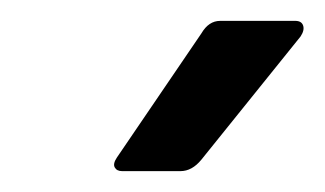

<svg xmlns="http://www.w3.org/2000/svg" viewBox="-20 -721 311 184"><path d="M97 -557Q92 -557 90 -560.5Q88 -564 92 -570L173 -689Q180 -701 191 -701H263Q269 -701 270.5 -696.5Q272 -692 268 -686L173 -568Q164 -557 153 -557Z"/></svg>

Font: Sofia Sans Condensed
Style: Bold Italic
Weight: 700
Italic angle: -9°
Version: Version 4.100